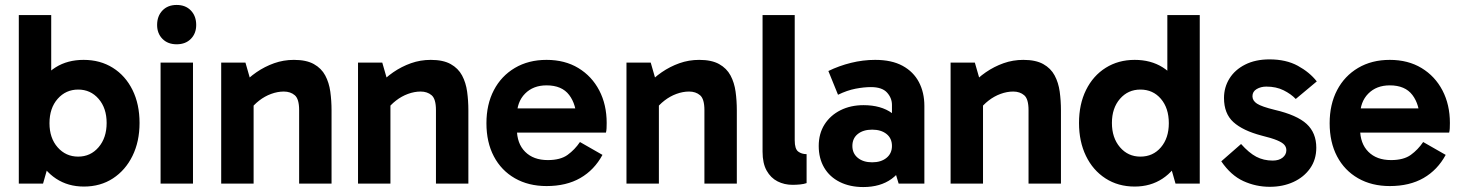

<svg xmlns="http://www.w3.org/2000/svg" viewBox="-20 -742 5904 776"><path d="M319 12Q255 12 206.5 -20Q158 -52 131 -109.5Q104 -167 104 -245Q104 -326 130.5 -383Q157 -440 205 -470Q253 -500 318 -500Q385 -500 436 -468Q487 -436 515.5 -378.5Q544 -321 544 -245Q544 -170 515.5 -112Q487 -54 436.5 -21Q386 12 319 12ZM56 0V-681H187V-361H177V-116H187L154 0ZM296 -109Q346 -109 378.5 -147Q411 -185 411 -245Q411 -305 378.5 -342.5Q346 -380 296 -380Q246 -380 213 -342.5Q180 -305 180 -244Q180 -184 213 -146.5Q246 -109 296 -109Z M760 0H629V-489H760ZM615 -641Q615 -677 636.5 -699.5Q658 -722 694 -722Q730 -722 751.5 -699.5Q773 -677 773 -641Q773 -607 751.5 -585Q730 -563 694 -563Q658 -563 636.5 -585Q615 -607 615 -641Z M1168 -500Q1218 -500 1248.5 -483Q1279 -466 1294.5 -437Q1310 -408 1315 -371.5Q1320 -335 1320 -296V0H1189V-297Q1189 -342 1171.5 -357Q1154 -372 1127 -372Q1102 -372 1076 -362.5Q1050 -353 1027.5 -335.5Q1005 -318 989 -296L972 -364H1005V0H874V-489H972L999 -395L957 -397Q983 -427 1016.5 -450Q1050 -473 1088 -486.5Q1126 -500 1168 -500Z M1721 -500Q1771 -500 1801.5 -483Q1832 -466 1847.5 -437Q1863 -408 1868 -371.5Q1873 -335 1873 -296V0H1742V-297Q1742 -342 1724.5 -357Q1707 -372 1680 -372Q1655 -372 1629 -362.5Q1603 -353 1580.5 -335.5Q1558 -318 1542 -296L1525 -364H1558V0H1427V-489H1525L1552 -395L1510 -397Q1536 -427 1569.5 -450Q1603 -473 1641 -486.5Q1679 -500 1721 -500Z M2189 10Q2116 10 2061 -21.5Q2006 -53 1976 -110Q1946 -167 1946 -244Q1946 -320 1976 -377.5Q2006 -435 2061 -467.5Q2116 -500 2189 -500Q2263 -500 2317.5 -467Q2372 -434 2402 -376.5Q2432 -319 2432 -245Q2432 -234 2431.5 -223.5Q2431 -213 2429 -206H2053V-304H2330L2310 -257Q2310 -319 2280.5 -358Q2251 -397 2189 -397Q2135 -397 2102 -363.5Q2069 -330 2069 -274V-221Q2069 -162 2102.5 -128.5Q2136 -95 2194 -95Q2245 -95 2274 -116Q2303 -137 2324 -168L2415 -116Q2382 -55 2325.5 -22.5Q2269 10 2189 10Z M2806 -500Q2856 -500 2886.5 -483Q2917 -466 2932.5 -437Q2948 -408 2953 -371.5Q2958 -335 2958 -296V0H2827V-297Q2827 -342 2809.5 -357Q2792 -372 2765 -372Q2740 -372 2714 -362.5Q2688 -353 2665.5 -335.5Q2643 -318 2627 -296L2610 -364H2643V0H2512V-489H2610L2637 -395L2595 -397Q2621 -427 2654.5 -450Q2688 -473 2726 -486.5Q2764 -500 2806 -500Z M3183 5Q3150 5 3122.5 -9Q3095 -23 3078.5 -52.5Q3062 -82 3062 -129V-681H3192V-175Q3192 -140 3206 -129.5Q3220 -119 3240 -119V-2Q3229 2 3213.5 3.5Q3198 5 3183 5Z M3469 14Q3415 14 3374 -6.5Q3333 -27 3311 -64.5Q3289 -102 3289 -152Q3289 -202 3312.5 -239Q3336 -276 3377 -296.5Q3418 -317 3470 -317Q3541 -317 3585.5 -284.5Q3630 -252 3646 -192L3585 -200V-318Q3585 -346 3565 -368Q3545 -390 3500 -390Q3472 -390 3438 -383.5Q3404 -377 3367 -359L3328 -455Q3371 -476 3419.5 -488Q3468 -500 3517 -500Q3584 -500 3628 -476Q3672 -452 3694 -410Q3716 -368 3716 -314V0H3612L3584 -93L3646 -111Q3629 -52 3583.5 -19Q3538 14 3469 14ZM3505 -86Q3541 -86 3563 -104Q3585 -122 3585 -152Q3585 -183 3563 -200.5Q3541 -218 3505 -218Q3469 -218 3447 -200.5Q3425 -183 3425 -152Q3425 -122 3447 -104Q3469 -86 3505 -86Z M4116 -500Q4166 -500 4196.5 -483Q4227 -466 4242.5 -437Q4258 -408 4263 -371.5Q4268 -335 4268 -296V0H4137V-297Q4137 -342 4119.5 -357Q4102 -372 4075 -372Q4050 -372 4024 -362.5Q3998 -353 3975.5 -335.5Q3953 -318 3937 -296L3920 -364H3953V0H3822V-489H3920L3947 -395L3905 -397Q3931 -427 3964.5 -450Q3998 -473 4036 -486.5Q4074 -500 4116 -500Z M4566 12Q4499 12 4448 -21Q4397 -54 4369 -112Q4341 -170 4341 -245Q4341 -321 4369.5 -378.5Q4398 -436 4449 -468Q4500 -500 4566 -500Q4631 -500 4679 -470Q4727 -440 4754 -383Q4781 -326 4781 -245Q4781 -167 4754 -109.5Q4727 -52 4678.5 -20Q4630 12 4566 12ZM4589 -109Q4640 -109 4672 -146.5Q4704 -184 4704 -244Q4704 -305 4672 -342.5Q4640 -380 4589 -380Q4539 -380 4506.5 -342.5Q4474 -305 4474 -245Q4474 -185 4506.5 -147Q4539 -109 4589 -109ZM4731 0 4698 -116H4707V-361H4698V-681H4829V0Z M5112 13Q5056 13 5005.5 -10Q4955 -33 4916 -90L4996 -160Q5028 -124 5057.5 -108.5Q5087 -93 5124 -93Q5149 -93 5164 -105Q5179 -117 5179 -135Q5179 -147 5171 -156.5Q5163 -166 5141.5 -175Q5120 -184 5079 -194Q5003 -214 4965 -248.5Q4927 -283 4927 -346Q4927 -389 4949 -424.5Q4971 -460 5012.5 -481Q5054 -502 5111 -502Q5178 -502 5225.5 -476Q5273 -450 5302 -413L5217 -342Q5198 -362 5168 -377Q5138 -392 5098 -392Q5076 -392 5059 -382Q5042 -372 5042 -353Q5042 -335 5060.5 -323Q5079 -311 5132 -298Q5222 -277 5261 -241Q5300 -205 5300 -145Q5300 -97 5275 -61.5Q5250 -26 5207.5 -6.5Q5165 13 5112 13Z M5597 10Q5524 10 5469 -21.5Q5414 -53 5384 -110Q5354 -167 5354 -244Q5354 -320 5384 -377.5Q5414 -435 5469 -467.5Q5524 -500 5597 -500Q5671 -500 5725.5 -467Q5780 -434 5810 -376.5Q5840 -319 5840 -245Q5840 -234 5839.5 -223.5Q5839 -213 5837 -206H5461V-304H5738L5718 -257Q5718 -319 5688.5 -358Q5659 -397 5597 -397Q5543 -397 5510 -363.5Q5477 -330 5477 -274V-221Q5477 -162 5510.5 -128.5Q5544 -95 5602 -95Q5653 -95 5682 -116Q5711 -137 5732 -168L5823 -116Q5790 -55 5733.5 -22.5Q5677 10 5597 10Z"/></svg>

Font: Gabarito SemiBold
Style: Regular
Weight: 600
Designer: Leandro Assis / Alvaro Franca / Felipe Casaprima
Foundry: Naipe Foundry
Version: Version 1.000